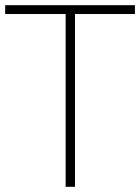

<svg xmlns="http://www.w3.org/2000/svg" viewBox="-20 -720 540 740"><path d="M0 -666H233V0H269V-666H500V-700H0Z"/></svg>

Font: TitilliumText22L
Style: 1 wt
Weight: 100
Designer: Campivisivi
Foundry: Campivisivi
Version: 1.000